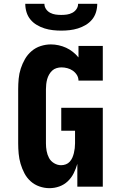

<svg xmlns="http://www.w3.org/2000/svg" viewBox="-20 -975 640 1003"><path d="M238 8Q212 8 186 -1Q160 -10 140 -28Q120 -46 107.5 -70Q95 -94 87.5 -119.5Q80 -145 77.5 -172Q75 -199 75 -226V-509Q75 -536 77.5 -563.5Q80 -591 88.5 -617Q97 -643 110.5 -666.5Q124 -690 145 -708Q166 -726 192.5 -734.5Q219 -743 246 -743Q266 -743 286.5 -738.5Q307 -734 325.5 -725.5Q344 -717 360.5 -704Q377 -691 390 -675V-735H517V-554H390Q390 -570 381.5 -583.5Q373 -597 360 -606Q347 -615 331.5 -619Q316 -623 301 -623Q288 -623 275 -619Q262 -615 252.5 -606Q243 -597 236.5 -585.5Q230 -574 226.5 -561.5Q223 -549 221.5 -535.5Q220 -522 220 -509V-226Q220 -206 223.5 -186.5Q227 -167 236 -150Q245 -133 262.5 -122.5Q280 -112 299 -112Q312 -112 324 -116.5Q336 -121 344.5 -130.5Q353 -140 358 -151.5Q363 -163 366 -175.5Q369 -188 370.5 -200.5Q372 -213 372 -226V-292H300V-412H517V0H384V-119Q377 -94 365 -70Q353 -46 334 -28Q315 -10 290 -1Q265 8 238 8ZM300 -815Q278 -815 256 -817.5Q234 -820 213 -826.5Q192 -833 172.5 -844.5Q153 -856 139 -873Q125 -890 118.5 -911.5Q112 -933 112 -955H212Q212 -940 220.5 -927.5Q229 -915 242.5 -908Q256 -901 270.5 -899Q285 -897 300 -897Q315 -897 329.5 -899Q344 -901 357.5 -908Q371 -915 379.5 -927.5Q388 -940 388 -955H488Q488 -933 481.5 -911.5Q475 -890 461 -873Q447 -856 427.5 -844.5Q408 -833 387 -826.5Q366 -820 344 -817.5Q322 -815 300 -815Z"/></svg>

Font: Iosevka Etoile Heavy
Style: Regular
Weight: 900
Designer: Belleve Invis
Foundry: Belleve Invis
Version: Version 22.1.2; ttfautohint (v1.8.4)